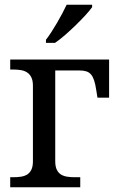

<svg xmlns="http://www.w3.org/2000/svg" viewBox="-20 -786 498 806"><path d="M438 -536.1V-376H389.2L383.8 -409.2Q380.4 -432.6 375.2 -448.2Q370.1 -463.9 362.3 -473.1Q354.5 -482.4 342.8 -486.3Q331.1 -490.2 314 -490.2H211.9V-108.9Q211.9 -86.9 218.5 -73.5Q225.1 -60.1 236.3 -53.2Q247.6 -46.4 262.5 -44.2Q277.3 -42 293.9 -42H316.9V0H22.9V-42H36.1Q52.7 -42 67.6 -44.2Q82.5 -46.4 93.8 -53.2Q105 -60.1 111.6 -73.5Q118.2 -86.9 118.2 -108.9V-425.8Q118.2 -447.8 111.6 -461.2Q105 -474.6 93.8 -481.9Q82.5 -489.3 67.6 -491.7Q52.7 -494.1 36.1 -494.1H22.9V-536.1ZM172.9 -619.1Q184.1 -633.3 196 -651.9Q208 -670.4 219.5 -690.2Q231 -710 241.5 -729.7Q252 -749.5 259.8 -766.1H366.7V-755.9Q357.4 -742.7 339.4 -722.9Q321.3 -703.1 299.3 -681.6Q277.3 -660.2 254.2 -639.9Q231 -619.6 210.9 -606H172.9Z"/></svg>

Font: Noto Serif
Style: Regular
Weight: 400
Designer: Monotype Design team
Foundry: Monotype Imaging Inc.
Version: Version 1.02